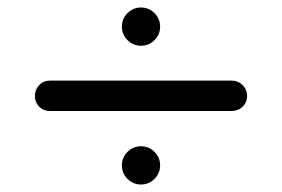

<svg xmlns="http://www.w3.org/2000/svg" viewBox="-20 -587 752 512"><path d="M356 -197Q377 -197 392 -182Q407 -167 407 -146Q407 -125 392 -110Q377 -95 356 -95Q335 -95 320 -110Q305 -125 305 -146Q305 -167 320 -182Q335 -197 356 -197ZM356 -465Q335 -465 320 -480Q305 -495 305 -516Q305 -537 320 -552Q335 -567 356 -567Q377 -567 392 -552Q407 -537 407 -516Q407 -495 392 -480Q377 -465 356 -465ZM598 -372Q615 -372 627 -360Q639 -348 639 -331Q639 -314 627 -302.5Q615 -291 598 -291H113Q96 -291 84.5 -302.5Q73 -314 73 -331Q73 -348 84.5 -360Q96 -372 113 -372Z"/></svg>

Font: Varela Round
Style: Regular
Weight: 400
Designer: Joe Prince
Foundry: Joe Prince
Version: Version 1.000